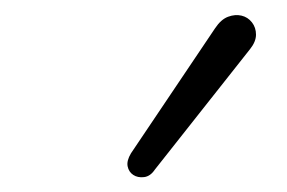

<svg xmlns="http://www.w3.org/2000/svg" viewBox="-20 -782 386 258"><path d="M188 -554Q182 -545 173.5 -544Q165 -543 159 -547Q153 -551 151.5 -558.5Q150 -566 156 -576L269 -744Q277 -756 286.5 -759.5Q296 -763 304.5 -761Q313 -759 318.5 -752Q324 -745 324 -735.5Q324 -726 316 -716Z"/></svg>

Font: Nunito ExtraLight Light
Style: Italic
Weight: 300
Italic angle: -9°
Version: Version 3.602